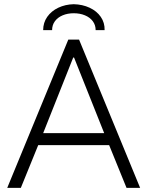

<svg xmlns="http://www.w3.org/2000/svg" viewBox="-20 -912 715 932"><path d="M311.5 -719.7H363.8L660.2 0H594.2L509.8 -207.5H165.5L81.1 0H15.1ZM487.8 -765.6H444.3Q444.3 -790.5 430.4 -809.1Q416.5 -827.6 392.3 -837.6Q368.2 -847.7 337.9 -847.7Q308.1 -847.7 284.2 -837.6Q260.3 -827.6 246.6 -809.1Q232.9 -790.5 232.9 -765.6H189.5Q189.5 -801.8 209.2 -830.1Q229 -858.4 262.9 -874.5Q296.9 -890.6 337.9 -891.6Q380.4 -890.6 415 -874.5Q449.7 -858.4 469.2 -830.1Q488.8 -801.8 487.8 -765.6ZM485.8 -265.6 339.4 -632.8H335.4L189.5 -265.6Z"/></svg>

Font: Reddit Sans Light
Style: Regular
Weight: 300
Designer: Stephen Hutchings
Foundry: Reddit
Version: Version 1.013